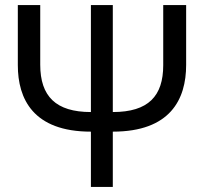

<svg xmlns="http://www.w3.org/2000/svg" viewBox="-20 -734 801 754"><path d="M711 -714H621V-478C621 -357 563 -294 423 -294V-714H337V-294C199 -294 138 -356 138 -480V-714H50V-478C50 -346 110 -217 337 -217V0H423V-217C648 -217 711 -343 711 -479Z"/></svg>

Font: Noto Sans Thai
Style: Regular
Weight: 400
Designer: Monotype Design Team
Foundry: Monotype Imaging Inc.
Version: Version 1.901